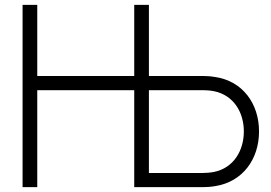

<svg xmlns="http://www.w3.org/2000/svg" viewBox="-20 -770 1117 790"><path d="M865.6 -453.1C846.9 -456.3 830.2 -457.3 815.6 -457.3H592.7V-750H532.3V-457.3H133.3V-750H72.9V0H133.3V-399H532.3V0H815.6C830.2 0 846.9 -1 865.6 -4.2C978.1 -21.9 1045.8 -114.6 1045.8 -229.2C1045.8 -343.8 978.1 -436.5 865.6 -453.1ZM860.4 -62.5C844.8 -59.4 826 -58.3 814.6 -58.3H592.7V-399H814.6C826 -399 844.8 -397.9 860.4 -394.8C942.7 -378.1 983.3 -306.2 983.3 -229.2C983.3 -152.1 942.7 -79.2 860.4 -62.5Z"/></svg>

Font: Manrope3 Light
Style: Regular
Weight: 300
Designer: Mikhail Sharanda
Foundry: Mikhail Sharanda
Version: Version 3.000;PS 003.000;hotconv 1.0.88;makeotf.lib2.5.64775